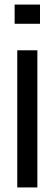

<svg xmlns="http://www.w3.org/2000/svg" viewBox="-20 -820 239 840"><path d="M44 -716V-800H155V-716ZM55.5 0V-600H143.5V0Z"/></svg>

Font: Big Shoulders Stencil Text Thin Medium
Style: Regular
Weight: 500
Version: Version 2.001